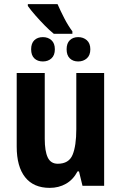

<svg xmlns="http://www.w3.org/2000/svg" viewBox="-20 -901 588 931"><path d="M259 -881Q273 -849 291.5 -813Q310 -777 331 -749V-737H241Q220 -754 196.5 -778Q173 -802 151.5 -826.5Q130 -851 115 -872V-881ZM188 -721Q213 -721 229.5 -706Q246 -691 246 -662Q246 -633 229.5 -618Q213 -603 188 -603Q162 -603 146.5 -618Q131 -633 131 -662Q131 -691 146.5 -706Q162 -721 188 -721ZM359 -721Q384 -721 401 -706Q418 -691 418 -662Q418 -633 401 -618Q384 -603 359 -603Q334 -603 318.5 -618Q303 -633 303 -662Q303 -691 318.5 -706Q334 -721 359 -721ZM485 -547V0H380L363 -70H356Q335 -30 300 -10Q265 10 221 10Q143 10 102 -41.5Q61 -93 61 -190V-547H197V-228Q197 -168 211.5 -137.5Q226 -107 260 -107Q314 -107 332 -150.5Q350 -194 350 -275V-547Z"/></svg>

Font: Noto Sans Condensed
Style: Bold
Weight: 700
Width: 3
Designer: Monotype Design Team
Foundry: Monotype Imaging Inc.
Version: Version 2.013; ttfautohint (v1.8.4.7-5d5b)